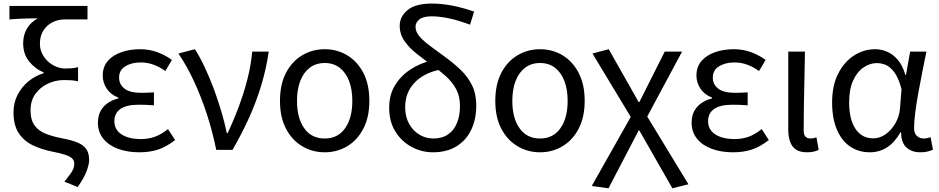

<svg xmlns="http://www.w3.org/2000/svg" viewBox="-20 -829 5196 1062"><path d="M409.3 205.5 336.2 175.7Q355.8 151.3 367.8 135.1Q379.8 118.9 385.3 105.3Q390.8 91.7 390.8 76.7Q390.8 59.9 380.4 48.7Q370 37.4 343.3 28Q316.6 18.6 266.7 9Q208.9 -2.8 160.6 -25.9Q112.3 -49 83.5 -92.6Q54.7 -136.3 54.7 -207.3Q54.7 -261.2 77.8 -305.6Q101 -349.9 139 -380.5Q177.1 -411.1 221.5 -423.9V-428.3Q172.5 -449.1 140.3 -490.1Q108.1 -531 108.1 -589.5Q108.1 -636 129.6 -671.7Q151.1 -707.3 189.1 -727.7Q159.3 -727.3 136.4 -726.9Q113.6 -726.6 89.6 -725.5Q65.7 -724.4 32.2 -721.6V-796H464V-721.6H337Q300.9 -721.6 270 -705.8Q239.2 -690.1 220 -660.3Q200.8 -630.6 200.8 -587.2Q200.8 -557.6 212.9 -532.8Q225 -508 245.2 -489.4Q265.4 -470.8 290.2 -460.5Q315.1 -450.1 339.5 -450.1Q361.5 -450.1 375.8 -451.2Q390.1 -452.3 411.7 -457.5V-379.5Q390.6 -384 373.1 -385.1Q355.6 -386.2 334.4 -386.2Q287.6 -386.2 245 -366.4Q202.4 -346.6 175.6 -309.3Q148.9 -272 148.9 -218.9Q148.9 -165.4 171.6 -134.7Q194.3 -104.1 234 -88.8Q273.6 -73.5 323 -64.1Q377.1 -54 410 -40Q442.9 -26.1 457.9 -3.5Q473 19.1 473 56.2Q473 80.9 458 120.1Q443 159.2 409.3 205.5Z M750.9 13.4Q684 13.4 632 -6.1Q580 -25.6 550.8 -62.4Q521.6 -99.1 521.6 -149.6Q521.6 -188.8 536.7 -215.9Q551.9 -243 577.6 -260Q603.3 -277 634.2 -284.4V-289.4Q592.5 -305.2 570.4 -338.7Q548.2 -372.2 548.2 -410.5Q548.2 -460.1 576.8 -492.5Q605.4 -524.8 652.5 -540.8Q699.5 -556.8 755.4 -556.8Q804.6 -556.8 848.9 -540.9Q893.3 -524.9 930.8 -497.6L894.5 -436Q862.8 -458.9 829.2 -471.2Q795.6 -483.6 758.1 -483.6Q707.9 -483.6 673.3 -462.4Q638.7 -441.2 638.7 -399.5Q638.7 -362.5 668.4 -339Q698 -315.5 763.3 -315.5Q779.5 -315.5 795.7 -316.3Q811.9 -317.2 831.5 -318.2V-246.5Q807.7 -248.5 787.4 -249.1Q767.1 -249.7 746.5 -249.7Q679.9 -249.7 646.3 -226.5Q612.6 -203.3 612.6 -157.8Q612.6 -112.1 652 -86Q691.4 -59.8 760.4 -59.8Q799.7 -59.8 835.5 -72.1Q871.3 -84.5 909 -115.2L948.5 -54.4Q899.6 -16.3 853.6 -1.4Q807.6 13.4 750.9 13.4Z M1176.1 0Q1155.9 -99.9 1124.8 -195.8Q1093.7 -291.6 1053.8 -377.8Q1014 -464 966.8 -533L1058.3 -556.8Q1086.4 -512.7 1113 -455.8Q1139.7 -398.9 1163 -336.2Q1186.3 -273.4 1204.7 -211.1Q1223.2 -148.8 1234.3 -93.2H1239.3Q1272.4 -162.9 1300.7 -238.9Q1329.1 -314.8 1348.9 -392.5Q1368.7 -470.2 1374.9 -543.4H1466.5Q1452.5 -448.5 1426.1 -360.3Q1399.7 -272.1 1360.6 -184.2Q1321.5 -96.2 1266.1 0Z M1776.1 13.4Q1708.4 13.4 1651.9 -20Q1595.4 -53.3 1562 -117Q1528.6 -180.6 1528.6 -271Q1528.6 -362.5 1562 -426.3Q1595.4 -490 1651.9 -523.4Q1708.4 -556.8 1776.1 -556.8Q1844.2 -556.8 1900.2 -523.4Q1956.2 -490 1989.6 -426.3Q2023 -362.5 2023 -271Q2023 -180.6 1989.6 -117Q1956.2 -53.3 1900.2 -20Q1844.2 13.4 1776.1 13.4ZM1776.1 -62.9Q1848.7 -62.9 1888.7 -119.5Q1928.8 -176.2 1928.8 -271Q1928.8 -333.8 1910.9 -380.8Q1893 -427.8 1858.8 -454.2Q1824.7 -480.5 1776.1 -480.5Q1727.8 -480.5 1693.2 -454.2Q1658.6 -427.8 1640.7 -380.8Q1622.8 -333.8 1622.8 -271Q1622.8 -176.2 1662.8 -119.5Q1702.9 -62.9 1776.1 -62.9Z M2374.4 13.4Q2313 13.4 2257.5 -16Q2202 -45.3 2167.3 -100.8Q2132.6 -156.2 2132.6 -233.4Q2132.6 -303.8 2164.6 -356.7Q2196.5 -409.5 2249.9 -444.5Q2303.4 -479.4 2367.8 -495L2411.8 -443.5Q2322.5 -424.4 2271.8 -370.3Q2221.1 -316.2 2221.1 -236Q2221.1 -182.9 2243.1 -143.7Q2265 -104.5 2300.6 -83.7Q2336.2 -62.9 2376.4 -62.9Q2425.7 -62.9 2458.5 -85.7Q2491.3 -108.4 2507.7 -148.9Q2524.2 -189.4 2524.2 -243.6Q2524.2 -296.6 2503.1 -335.9Q2481.9 -375.2 2447.2 -406.6Q2412.4 -438 2371.6 -466.6Q2327.7 -498.1 2286 -530.7Q2244.3 -563.3 2217.6 -601.6Q2190.9 -639.8 2190.9 -687.2Q2190.9 -736.7 2233.9 -773Q2276.8 -809.3 2369.4 -809.3Q2420.4 -809.3 2477.7 -798.7Q2535.1 -788 2602.5 -765L2579.9 -692.5Q2510.9 -718 2459.4 -728.4Q2407.9 -738.7 2368.1 -738.7Q2320.6 -738.7 2299.5 -721.5Q2278.4 -704.2 2278.4 -681.8Q2278.4 -652.5 2300.9 -626.7Q2323.4 -600.9 2360.4 -573.8Q2397.3 -546.8 2441.1 -514.6Q2487.8 -480.6 2527.3 -443.3Q2566.7 -406 2590.5 -358.1Q2614.3 -310.3 2614.3 -245Q2614.3 -168.1 2585.8 -109.8Q2557.4 -51.6 2504 -19.1Q2450.7 13.4 2374.4 13.4Z M2967.1 13.4Q2899.4 13.4 2842.9 -20Q2786.4 -53.3 2753 -117Q2719.6 -180.6 2719.6 -271Q2719.6 -362.5 2753 -426.3Q2786.4 -490 2842.9 -523.4Q2899.4 -556.8 2967.1 -556.8Q3035.2 -556.8 3091.2 -523.4Q3147.2 -490 3180.6 -426.3Q3214 -362.5 3214 -271Q3214 -180.6 3180.6 -117Q3147.2 -53.3 3091.2 -20Q3035.2 13.4 2967.1 13.4ZM2967.1 -62.9Q3039.7 -62.9 3079.7 -119.5Q3119.8 -176.2 3119.8 -271Q3119.8 -333.8 3101.9 -380.8Q3084 -427.8 3049.8 -454.2Q3015.7 -480.5 2967.1 -480.5Q2918.8 -480.5 2884.2 -454.2Q2849.6 -427.8 2831.7 -380.8Q2813.8 -333.8 2813.8 -271Q2813.8 -176.2 2853.8 -119.5Q2893.9 -62.9 2967.1 -62.9Z M3345.7 212.6 3253.2 199.6 3468.8 -182.3 3257.1 -533 3347.1 -556.8 3512.5 -264.5H3516.5L3656.7 -543.4H3752.6L3560 -184.2L3787.9 190.2L3699.1 212.6L3516.5 -107.2H3512.5Z M4034.9 13.4Q3968 13.4 3916 -6.1Q3864 -25.6 3834.8 -62.4Q3805.6 -99.1 3805.6 -149.6Q3805.6 -188.8 3820.7 -215.9Q3835.9 -243 3861.6 -260Q3887.3 -277 3918.2 -284.4V-289.4Q3876.5 -305.2 3854.4 -338.7Q3832.2 -372.2 3832.2 -410.5Q3832.2 -460.1 3860.8 -492.5Q3889.4 -524.8 3936.5 -540.8Q3983.5 -556.8 4039.4 -556.8Q4088.6 -556.8 4132.9 -540.9Q4177.3 -524.9 4214.8 -497.6L4178.5 -436Q4146.8 -458.9 4113.2 -471.2Q4079.6 -483.6 4042.1 -483.6Q3991.9 -483.6 3957.3 -462.4Q3922.7 -441.2 3922.7 -399.5Q3922.7 -362.5 3952.4 -339Q3982 -315.5 4047.3 -315.5Q4063.5 -315.5 4079.7 -316.3Q4095.9 -317.2 4115.5 -318.2V-246.5Q4091.7 -248.5 4071.4 -249.1Q4051.1 -249.7 4030.5 -249.7Q3963.9 -249.7 3930.3 -226.5Q3896.6 -203.3 3896.6 -157.8Q3896.6 -112.1 3936 -86Q3975.4 -59.8 4044.4 -59.8Q4083.7 -59.8 4119.5 -72.1Q4155.3 -84.5 4193 -115.2L4232.5 -54.4Q4183.6 -16.3 4137.6 -1.4Q4091.6 13.4 4034.9 13.4Z M4443.3 13.4Q4405.9 13.4 4383.5 -1.2Q4361 -15.9 4350.6 -44.1Q4340.1 -72.3 4340.1 -112.4V-543.4H4432.3Q4431.5 -469.8 4429.5 -393.9Q4427.6 -318 4426.5 -244.8Q4425.4 -171.5 4425.4 -105.8Q4425.4 -83.3 4435.6 -73.1Q4445.7 -62.9 4463.4 -62.9Q4471 -62.9 4478.9 -64.4Q4486.8 -65.9 4496 -69.3L4508.4 0.1Q4496.8 5.7 4481.7 9.5Q4466.6 13.4 4443.3 13.4Z M4791.5 13.4Q4729.8 13.4 4682.9 -18.1Q4635.9 -49.7 4609.3 -111.5Q4582.6 -173.3 4582.6 -262.3Q4582.6 -355.7 4616 -421.4Q4649.3 -487.2 4703.8 -522Q4758.2 -556.8 4820.6 -556.8Q4855 -556.8 4887.6 -542.7Q4920.1 -528.7 4946.6 -497.4Q4973 -466 4988 -414.2H4991.1L5014.2 -543.4H5104.2Q5093.2 -489.9 5081.5 -431.1Q5069.7 -372.4 5059.4 -314.9Q5049.1 -257.4 5042.5 -206.8Q5036 -156.3 5036 -119.2Q5036 -91.6 5051.5 -77.3Q5067 -62.9 5089.7 -62.9Q5099 -62.9 5109.1 -65Q5119.2 -67.1 5127.3 -70.5L5140.4 -1.1Q5129.3 4.4 5112 8.9Q5094.8 13.4 5070.7 13.4Q5022.6 13.4 4993.4 -13.5Q4964.2 -40.4 4964.3 -96.9H4960.5Q4897.8 13.4 4791.5 13.4ZM4810.1 -63.7Q4846.3 -63.7 4878.5 -86.5Q4910.8 -109.3 4933 -147.7Q4955.1 -186.1 4958.3 -232.1L4966.5 -334.6Q4955.5 -379.2 4940 -407.7Q4924.5 -436.2 4906.3 -452.1Q4888.1 -468.1 4868.7 -474.1Q4849.3 -480.1 4830.5 -480.1Q4791.2 -480.1 4755.9 -455.7Q4720.6 -431.4 4698.7 -383.3Q4676.8 -335.1 4676.8 -263Q4676.8 -168 4712.2 -115.8Q4747.7 -63.7 4810.1 -63.7Z"/></svg>

Font: Noto Sans SC Thin
Style: Regular
Weight: 100
Designer: Ryoko NISHIZUKA 西塚涼子 (kana, bopomofo & ideographs); Paul D. Hunt (Latin, Greek & Cyrillic); Sandoll Communications 산돌커뮤니
Foundry: Adobe
Version: Version 2.004-H2;hotconv 1.0.118;makeotfexe 2.5.65603